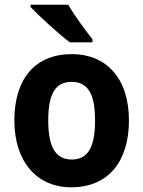

<svg xmlns="http://www.w3.org/2000/svg" viewBox="-20 -837 609 816"><path d="M270 -817H110V-807C144 -771 231 -691 277 -657H373V-670C345 -705 295 -773 270 -817ZM528 -325C528 -507 429 -607 286 -607C128 -607 41 -501 41 -325C41 -153 134 -41 283 -41C443 -41 528 -154 528 -325ZM185 -325C185 -436 214 -489 284 -489C355 -489 384 -436 384 -325C384 -214 355 -159 285 -159C215 -159 185 -214 185 -325Z"/></svg>

Font: Noto Sans Tamil UI SemiCondensed
Style: Bold
Weight: 700
Width: 4
Designer: Jelle Bosma - Monotype Design Team
Foundry: Monotype Imaging Inc.
Version: Version 2.004